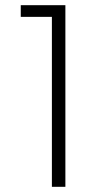

<svg xmlns="http://www.w3.org/2000/svg" viewBox="-20 -720 372 740"><path d="M60 -655V-700H232V0H180V-655Z"/></svg>

Font: Fivo Sans Light
Style: Regular
Weight: 300
Designer: Alexander Slobzheninov
Foundry: Alexander Slobzheninov
Version: 1.0